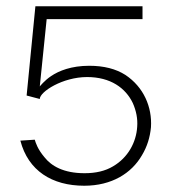

<svg xmlns="http://www.w3.org/2000/svg" viewBox="-20 -583 541 613"><path d="M249 10C337 10 400 -30 433 -87C450 -115 459 -145 462 -177C466 -241 439 -305 380 -344C350 -363 312 -373 265 -373C208 -373 168 -357 143 -340C122 -326 107 -307 107 -307L129 -522H435V-563H93L65 -278L107 -267C107 -290 180 -337 258 -337C333 -337 381 -302 404 -254C415 -229 420 -204 418 -178C415 -129 389 -80 341 -52C316 -37 286 -30 250 -30C183 -30 144 -53 122 -81C100 -107 94 -127 91 -137L45 -134C70 -38 146 10 249 10Z"/></svg>

Font: OSH Darker Grotesque
Style: Regular
Weight: 400
Designer: Gabriel Lam
Foundry: TypeRant
Version: Version 1.000;Glyphs 3.1.1 (3148)